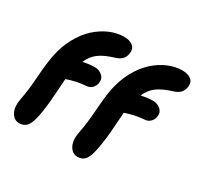

<svg xmlns="http://www.w3.org/2000/svg" viewBox="-161 -941 1201 1162"><g transform="rotate(30 439.5 -360.5)"><path d="M101.1 24.9Q64.9 24.9 45.2 -12Q25.4 -48.8 38.1 -110.8Q51.8 -180.7 58.1 -275.9Q64.5 -371.1 76.2 -429.2Q90.8 -502.9 124 -564Q157.2 -625 200.7 -664.3Q244.1 -703.6 293.7 -724.9Q343.3 -746.1 393.1 -746.1Q431.6 -746.1 454.3 -727.5Q477.1 -709 470.2 -670.9Q461.9 -626.5 413.1 -610.8Q341.3 -589.4 304.7 -562Q268.1 -534.7 248 -487.8Q292.5 -498 329.1 -498Q360.8 -498 383.1 -478Q405.3 -458 398.9 -424.8Q394 -403.8 379.9 -389.6Q365.7 -375.5 342.8 -374Q275.9 -369.1 210.9 -346.2Q209.5 -335 203.9 -241.5Q198.2 -147.9 184.1 -75.2Q172.4 -18.1 153.3 3.4Q134.3 24.9 101.1 24.9ZM508.8 24.9Q472.2 24.9 452.4 -12Q432.6 -48.8 444.8 -110.8Q459 -181.6 465.6 -277.1Q472.2 -372.6 482.9 -429.2Q498 -502.9 531.2 -564Q564.5 -625 607.9 -664.3Q651.4 -703.6 700.9 -724.9Q750.5 -746.1 799.8 -746.1Q838.9 -746.1 861.8 -727.5Q884.8 -709 877 -670.9Q868.7 -626.5 819.8 -610.8Q748.5 -588.9 711.7 -561.8Q674.8 -534.7 654.8 -487.8Q701.2 -498 736.8 -498Q768.6 -498 790.8 -477.8Q813 -457.5 806.2 -424.8Q802.2 -404.3 787.6 -389.9Q772.9 -375.5 751 -374Q681.2 -368.7 619.1 -346.2Q618.2 -339.4 611.8 -243.9Q605.5 -148.4 590.8 -75.2Q579.1 -18.1 560.3 3.4Q541.5 24.9 508.8 24.9Z"/></g></svg>

Font: Shantell Sans Bouncy
Style: Bold Italic
Weight: 700
Italic angle: -11.31°
Designer: Stephen Nixon, Anya Danilova, Shantell Martin
Foundry: Arrow Type
Version: Version 1.006;[9816181b4]